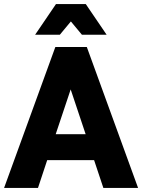

<svg xmlns="http://www.w3.org/2000/svg" viewBox="-20 -920 696 940"><path d="M0 0 251 -690H405L656 0H486L428 -174L513 -136H139L221 -166L166 0ZM230 -195 181 -263H471L422 -195L303 -551H349ZM152 -750 254 -900H400L502 -750H381L327 -815L273 -750Z"/></svg>

Font: Radio Canada
Style: Regular
Weight: 400
Designer: Charles Daoud, Etienne Aubert Bonn, Alexandre Saumier Demers, Jacques Le Bailly
Foundry: Radio-Canada
Version: Version 2.104;gftools[0.9.28.dev5+ged2979d]